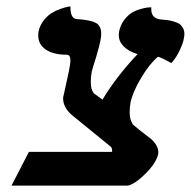

<svg xmlns="http://www.w3.org/2000/svg" viewBox="-20 -583 599 603"><path d="M301.8 -270 272 -292H273.9Q265.1 -300.8 265.1 -327.1Q265.1 -340.8 268.1 -357.9Q272.5 -374.5 282.2 -404.8Q293.5 -444.3 294.9 -453.1Q297.9 -466.3 297.9 -477.1Q297.9 -502.4 280.3 -511.5Q262.7 -520.5 223.1 -522.9Q201.2 -522.9 201.2 -560.1V-563Q197.8 -562.5 191.9 -561.5Q186 -560.5 170.4 -555.2Q154.8 -549.8 142.1 -542Q129.4 -534.2 117.2 -518.8Q105 -503.4 101.1 -483.9Q100.1 -479 100.1 -471.2Q100.1 -443.4 124 -427.2Q147.9 -411.1 189.9 -411.1Q201.2 -411.1 201.2 -392.1Q201.2 -383.3 195.8 -356.9Q192.9 -342.3 188 -320.8Q182.6 -296.9 180.2 -285.2Q178.2 -279.3 178.2 -273.9Q178.2 -246.1 205.1 -222.2L328.1 -122.1Q333 -117.2 332 -106H70.8L16.1 0H381.8Q404.8 -5.4 437.7 -38.3Q470.7 -71.3 477.1 -100.1V-106Q477.1 -125.5 455.1 -146Q420.4 -172.4 396 -192.9H397Q387.2 -207 387.2 -230Q387.2 -244.1 390.1 -262.2Q397.5 -295.4 423.8 -339.4Q450.2 -383.3 476.1 -404.8Q487.3 -402.3 518.1 -384.8Q533.7 -401.9 544.4 -425Q555.2 -448.2 557.1 -460.9Q559.1 -470.7 559.1 -476.1Q559.1 -487.3 554.4 -495.4Q549.8 -503.4 543.5 -507.8Q537.1 -512.2 526.1 -515.4Q515.1 -518.6 506.3 -519.8Q497.6 -521 483.9 -522Q455.1 -525.4 455.1 -554.2V-560.1H454.1Q449.2 -560.1 442.4 -559.3Q435.5 -558.6 420.9 -554.4Q406.2 -550.3 394 -543Q381.8 -535.6 370.1 -520.3Q358.4 -504.9 354 -483.9Q354 -481.9 353.5 -478.5Q353 -475.1 353 -473.1Q353 -453.1 368.4 -437.3Q383.8 -421.4 412.1 -413.1Q346.7 -344.2 301.8 -270Z"/></svg>

Font: Linux Libertine G
Style: Bold Italic
Weight: 700
Italic angle: -11.5°
Designer: Philipp H. Poll
Foundry: Philipp H. Poll
Version: Version 4.1.0